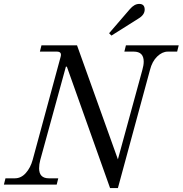

<svg xmlns="http://www.w3.org/2000/svg" viewBox="-30 -944 934 982"><path d="M-10 0 -2 -32H46Q78 -32 102 -59Q126 -86 137 -126L280 -653Q284 -667 279 -673.5Q274 -680 261 -680H174L182 -712H364L573 -129L698 -586Q705 -610 705 -629Q705 -680 654 -680H606L614 -712H884L876 -680H828Q800 -680 774 -655Q748 -630 737 -586L573 18H533L312 -603H307L176 -126Q170 -104 170 -83Q170 -32 220 -32H268L260 0ZM528 -774 634 -897Q657 -924 682 -924Q710 -924 710 -895Q710 -868 678 -849L540 -762Z"/></svg>

Font: Old Standard TT
Style: Italic
Weight: 400
Italic angle: -15.2°
Designer: Alexey Kryukov <alexios@thessalonica.org.ru>
Version: Version 2.2